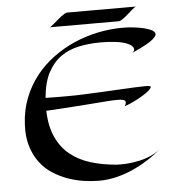

<svg xmlns="http://www.w3.org/2000/svg" viewBox="-58 -898 921 977"><g transform="rotate(-5 402.5 -409.5)"><path d="M633.8 -609.9Q645.5 -619.1 644.5 -627.4Q643.6 -635.7 637.7 -642.1Q630.9 -649.4 618.2 -655.8Q594.7 -667 557.6 -671.9Q520.5 -676.8 479 -676.8Q419.9 -676.8 367.4 -666Q314.9 -655.3 274.2 -626.7Q233.4 -598.1 207 -548.1Q180.7 -498 173.8 -419.9Q204.1 -418.9 233.6 -418.9Q263.2 -418.9 292 -418.9Q326.7 -418.9 369.4 -420.7Q412.1 -422.4 456.8 -424.6Q501.5 -426.8 544.4 -429.2Q587.4 -431.6 622.1 -433.3Q656.7 -435.1 679.9 -435.1Q703.1 -435.1 708 -433.1Q713.9 -430.2 710.2 -423.6Q706.5 -417 696 -408.4Q685.5 -399.9 670.2 -390.1Q654.8 -380.4 637.7 -371.3Q620.6 -362.3 603.3 -354.7Q585.9 -347.2 571.8 -342.8Q583 -361.8 575.9 -369.9Q568.8 -377.9 537.1 -377.9Q522.9 -377.9 511.2 -377.4Q499.5 -377 484.4 -375.7Q469.2 -374.5 446.8 -372.8Q424.3 -371.1 388.7 -368.4Q353 -365.7 300.3 -362.1Q247.6 -358.4 171.9 -354Q174.3 -274.9 199.5 -219.7Q224.6 -164.6 268.1 -128.9Q311.5 -93.3 371.8 -74.5Q432.1 -55.7 504.9 -49.8Q546.9 -47.9 587.9 -53.7Q605.5 -56.2 624.8 -60.5Q644 -64.9 663.3 -72Q682.6 -79.1 701.2 -89.4Q719.7 -99.6 735.8 -113.8Q699.7 -83 660.4 -57.9Q621.1 -32.7 579.3 -14.4Q537.6 3.9 494.6 13.9Q451.7 23.9 409.2 23.9Q372.1 23.9 330.8 17.8Q289.6 11.7 249.3 -2.7Q209 -17.1 172.6 -40.8Q136.2 -64.5 109.6 -99.9Q83 -135.3 68.4 -183.3Q53.7 -231.4 57.1 -293.9Q60.5 -366.7 84.7 -428.2Q108.9 -489.7 147.9 -539.3Q187 -588.9 238.3 -626.7Q289.6 -664.6 347.9 -689.9Q406.2 -715.3 469.2 -728.3Q532.2 -741.2 594.2 -741.2Q621.6 -741.2 644.5 -738.8Q667.5 -736.3 685.8 -732.9Q704.1 -729.5 717.3 -725.3Q730.5 -721.2 737.8 -717.8Q759.8 -708 759.8 -694.8Q759.8 -687 751.7 -678.2Q743.7 -669.4 731.2 -660.6Q718.8 -651.9 703.9 -643.8Q689 -635.7 675 -628.9Q661.1 -622.1 649.9 -617.2Q638.7 -612.3 633.8 -609.9ZM672.9 -842.8Q669.4 -842.3 662.8 -837.4Q656.2 -832.5 647.7 -825Q639.2 -817.4 629.4 -808.8Q619.6 -800.3 610.4 -793Q601.1 -785.6 592.8 -780.8Q584.5 -775.9 579.1 -775.9H226.1Q229.5 -776.4 236.1 -781.5Q242.7 -786.6 251.5 -794.2Q260.3 -801.8 270 -810.1Q279.8 -818.4 289.3 -825.7Q298.8 -833 307.1 -837.9Q315.4 -842.8 321.3 -842.8Z"/></g></svg>

Font: Eagle Lake
Style: Regular
Weight: 400
Designer: Astigmatic (AOETI)
Foundry: Astigmatic (AOETI)
Version: Version 1.000